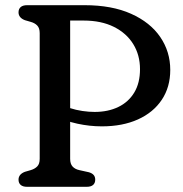

<svg xmlns="http://www.w3.org/2000/svg" viewBox="-20 -720 706 740"><path d="M636.2 -450.5Q636.2 -384.3 603.5 -335.3Q570.8 -286.4 511.6 -259.7Q452.4 -233 372.6 -233Q325.4 -233 278 -243.3Q230.5 -253.6 194.8 -273.4L203 -324Q224.6 -311.4 248.9 -303.6Q273.1 -295.8 297.9 -292.2Q322.7 -288.6 344.8 -288.6Q396.4 -288.6 435.8 -307.6Q475.2 -326.5 497.4 -363.3Q519.6 -400 519.6 -453.3Q519.6 -507.7 493.6 -549.9Q467.6 -592.2 418.9 -616.5Q370.1 -640.8 302 -640.8H250.4V-107.8Q250.4 -88.3 259.8 -78.1Q269.1 -67.9 286.2 -64.2L322.4 -56.2Q334.8 -52.6 340.9 -45.6Q347 -38.6 347 -27.6Q347 -14.6 338.9 -7.3Q330.7 0 313.8 0H84.6Q68 0 59.7 -7.3Q51.4 -14.6 51.4 -27.6Q51.4 -48.4 76 -57.8L98 -64.2Q114.3 -69 123.6 -78.7Q133 -88.3 133 -107.8V-592.2Q133 -611.7 123.6 -621.5Q114.3 -631.3 98 -635.8L76 -642.2Q51.4 -651.6 51.4 -672.4Q51.4 -685.4 59.7 -692.7Q68 -700 84.6 -700H306Q411.4 -700 485.2 -666.9Q559 -633.9 597.6 -577.4Q636.2 -520.9 636.2 -450.5Z"/></svg>

Font: Fraunces SuperSoft Wonky
Style: Regular
Weight: 900
Version: Version 1.000;[b76b70a41]